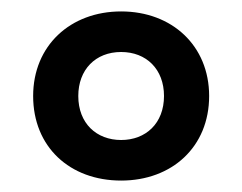

<svg xmlns="http://www.w3.org/2000/svg" viewBox="-20 -744 424 336"><path d="M192 -428C281 -428 346 -487 346 -576C346 -664 281 -724 192 -724C103 -724 38 -664 38 -576C38 -487 102 -428 192 -428ZM192 -499C149 -499 117 -528 117 -576C117 -622 147 -653 192 -653C236 -653 267 -623 267 -576C267 -528 235 -499 192 -499Z"/></svg>

Font: Noto Sans Tamil Condensed SemiBold
Style: Regular
Weight: 600
Width: 3
Designer: Jelle Bosma - Monotype Design Team
Foundry: Monotype Imaging Inc.
Version: Version 2.004